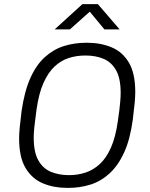

<svg xmlns="http://www.w3.org/2000/svg" viewBox="-20 -904 731 934"><path d="M306 10Q242 10 189 -12Q136 -34 104.5 -86.5Q73 -139 73 -230Q73 -253 76 -285Q79 -317 85 -364Q99 -460 127.5 -524Q156 -588 198 -626Q240 -664 291 -680Q342 -696 399 -696H405Q469 -696 522.5 -674Q576 -652 607 -599.5Q638 -547 638 -456Q638 -434 635 -402Q632 -370 626 -322Q613 -226 584 -162.5Q555 -99 513 -60.5Q471 -22 420 -6Q369 10 312 10ZM315 -52Q358 -52 396 -64.5Q434 -77 465.5 -106Q497 -135 519.5 -185.5Q542 -236 553 -313Q558 -345 560.5 -367.5Q563 -390 564.5 -405.5Q566 -421 566.5 -432Q567 -443 567 -452Q567 -523 544.5 -562.5Q522 -602 483.5 -618Q445 -634 396 -634Q353 -634 315 -622Q277 -610 245.5 -580.5Q214 -551 191.5 -500.5Q169 -450 158 -373Q154 -341 151 -318.5Q148 -296 146.5 -280.5Q145 -265 144.5 -254Q144 -243 144 -234Q144 -164 166.5 -124Q189 -84 228 -68Q267 -52 315 -52ZM246 -761 381 -884H456L562 -761H488L406 -860H431L320 -761Z"/></svg>

Font: Chivo ExtraLight
Style: Italic
Weight: 250
Italic angle: -8.05°
Designer: Hector Gatti
Foundry: Omnibus-Type
Version: Version 2.002